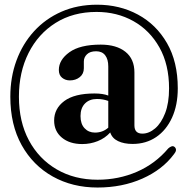

<svg xmlns="http://www.w3.org/2000/svg" viewBox="-20 -698 824 837"><path d="M600.5 -115.5Q629.5 -115.5 656.2 -138.2Q683 -161 700 -205Q717 -249 717 -312.5Q717 -416.5 675 -491.2Q633 -566 561.5 -606Q490 -646 401 -646Q298.5 -646 222.5 -598.2Q146.5 -550.5 104.5 -467Q62.5 -383.5 62.5 -276.5Q62.5 -167.5 106 -86.2Q149.5 -5 227 40.2Q304.5 85.5 405.5 85.5Q497 85.5 577 50.8Q657 16 713.5 -51Q720.5 -57.5 728.2 -60Q736 -62.5 742 -56.5Q754 -44.5 738.5 -26Q688.5 41.5 600.8 80.5Q513 119.5 405 119.5Q296 119.5 210 71.5Q124 23.5 74.5 -65.2Q25 -154 25 -276.5Q25 -361.5 51.8 -434.2Q78.5 -507 128.5 -561.8Q178.5 -616.5 248 -647Q317.5 -677.5 403 -677.5Q501.5 -677.5 581.2 -634.5Q661 -591.5 708 -510Q755 -428.5 755 -313Q755 -240 730 -185.2Q705 -130.5 660.8 -100.5Q616.5 -70.5 558 -70.5Q520.5 -70.5 494.8 -82.8Q469 -95 460.5 -120.5Q438 -95.5 406 -82.8Q374 -70 338.5 -70Q283.5 -70 249.8 -98Q216 -126 216 -172.5Q216 -224.5 260.2 -257.5Q304.5 -290.5 392 -290.5Q411 -290.5 425.5 -288.2Q440 -286 452 -281.5V-408.5Q452 -439.5 438.5 -457Q425 -474.5 399 -474.5Q372.5 -474.5 359 -461.2Q345.5 -448 345.5 -430V-400.5Q345.5 -376 327.8 -361.8Q310 -347.5 284.5 -347.5Q265 -347.5 250.8 -359Q236.5 -370.5 236.5 -393Q236.5 -437 282.5 -470.2Q328.5 -503.5 419 -503.5Q487.5 -503.5 526.8 -472.2Q566 -441 566 -382V-151.5Q566 -115.5 600.5 -115.5ZM331 -192Q331 -157.5 348.8 -138.8Q366.5 -120 394 -120Q428 -120 452 -141.5V-258Q441 -262 429 -264.2Q417 -266.5 402.5 -266.5Q370 -266.5 350.5 -246.8Q331 -227 331 -192Z"/></svg>

Font: Fraunces 144pt Soft SemiBold
Style: Regular
Weight: 600
Version: Version 1.000;[b76b70a41]